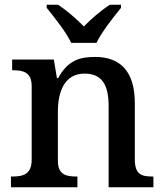

<svg xmlns="http://www.w3.org/2000/svg" viewBox="-20 -786 691 806"><path d="M279 -606H385C406 -651 457 -715 488 -753V-766H441C405 -743 362 -706 332 -675C302 -706 259 -743 224 -766H176V-753C207 -715 258 -651 279 -606ZM26 0H305V-45H301C257 -45 223 -53 223 -111V-317C223 -402 251 -477 335 -477C410 -477 436 -427 436 -341V0H624V-45H619C574 -45 546 -54 546 -117V-352C546 -488 484 -547 379 -547C315 -547 265 -533 224 -458H219L206 -536H31V-491H35C79 -491 113 -482 113 -424V-116C113 -54 77 -45 32 -45H26Z"/></svg>

Font: Noto Serif Tamil Medium
Style: Italic
Weight: 500
Italic angle: -12°
Designer: Indian Type Foundry, Tom Grace, and the Monotype Design Team
Foundry: Monotype Imaging Inc.
Version: Version 2.003